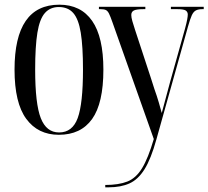

<svg xmlns="http://www.w3.org/2000/svg" viewBox="-20 -565 889 819"><path d="M231 10Q142 10 92 -58Q42 -126 42 -268Q42 -545 233 -545Q325 -545 373 -476Q421 -407 421 -268Q421 -125 373 -57.5Q325 10 231 10ZM232 0Q289 0 311.5 -61.5Q334 -123 334 -268Q334 -367 324.5 -425.5Q315 -484 292.5 -509.5Q270 -535 231 -535Q194 -535 171.5 -509.5Q149 -484 139.5 -425.5Q130 -367 130 -268Q130 -122 154 -61Q178 0 232 0ZM429 224Q486 224 523 209.5Q560 195 586 152.5Q612 110 636 28L460 -469Q451 -495 445 -507Q439 -519 431 -522.5Q423 -526 407 -526H402V-536H600V-526H594Q563 -526 551.5 -520.5Q540 -515 540 -501Q540 -491 544.5 -475Q549 -459 556 -438L624 -231Q633 -202 638.5 -185.5Q644 -169 648.5 -156.5Q653 -144 657.5 -127.5Q662 -111 670 -83Q677 -109 686.5 -144.5Q696 -180 706 -217L769 -442Q776 -468 778.5 -482Q781 -496 781 -503Q781 -514 772.5 -520Q764 -526 735 -526H709V-536H849V-526H844Q826 -526 815.5 -520.5Q805 -515 798 -499.5Q791 -484 782 -452L647 30Q624 113 596.5 157Q569 201 532 217.5Q495 234 444 234H429Z"/></svg>

Font: Noto Serif Display ExtraCondensed
Style: Regular
Weight: 400
Width: 2
Designer: Monotype Design Team
Foundry: Monotype Imaging Inc.
Version: Version 2.009